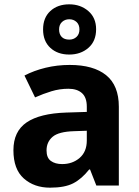

<svg xmlns="http://www.w3.org/2000/svg" viewBox="-20 -857 644 887"><path d="M302 -557Q412 -557 470.5 -509.5Q529 -462 529 -364V0H425L396 -74H392Q357 -30 318 -10Q279 10 211 10Q138 10 90 -32.5Q42 -75 42 -163Q42 -250 103 -291.5Q164 -333 286 -337L381 -340V-364Q381 -407 358.5 -427Q336 -447 296 -447Q256 -447 218 -435.5Q180 -424 142 -407L93 -508Q137 -531 190.5 -544Q244 -557 302 -557ZM323 -251Q251 -249 223 -225Q195 -201 195 -162Q195 -128 215 -113.5Q235 -99 267 -99Q315 -99 348 -127.5Q381 -156 381 -208V-253ZM300 -605Q246 -605 212.5 -636Q179 -667 179 -721Q179 -775 212.5 -806Q246 -837 300 -837Q352 -837 388 -806Q424 -775 424 -722Q424 -667 388.5 -636Q353 -605 300 -605ZM300 -674Q320 -674 333.5 -686.5Q347 -699 347 -721Q347 -743 333.5 -755.5Q320 -768 300 -768Q280 -768 266.5 -755.5Q253 -743 253 -721Q253 -699 265 -686.5Q277 -674 300 -674Z"/></svg>

Font: Noto Sans Tai Tham
Style: Bold
Weight: 700
Designer: Monotype Design Team 2013. Revised by David WIlliams 2020
Foundry: Monotype Imaging Inc.
Version: Version 2.002; ttfautohint (v1.8.4.7-5d5b)